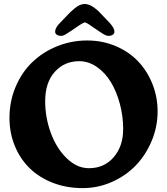

<svg xmlns="http://www.w3.org/2000/svg" viewBox="-20 -926 843 969"><path d="M354.5 -780.8Q311 -751 300.3 -747.1Q293.9 -745.1 288.1 -745.1Q274.9 -745.1 266.6 -750.7Q258.3 -756.3 258.3 -766.1Q258.3 -783.2 276.4 -803.7L332.5 -862.3Q356.9 -885.7 373.8 -895.8Q390.6 -905.8 408.2 -905.8Q437 -905.8 475.1 -871.6L532.7 -811.5Q557.6 -784.2 557.6 -766.1Q557.6 -756.3 549.3 -750.7Q541 -745.1 527.8 -745.1Q517.6 -745.1 506.1 -751.5Q494.6 -757.8 461.4 -780.8Q455.1 -784.7 446 -791Q437 -797.4 432.1 -800.8Q427.2 -804.2 420.7 -807.9Q414.1 -811.5 408.2 -813.5Q402.3 -811.5 395.8 -807.9Q389.2 -804.2 384.3 -801Q379.4 -797.9 369.9 -791.3Q360.4 -784.7 354.5 -780.8ZM27.8 -331.1Q27.8 -414.6 58.8 -487.8Q89.8 -561 142.8 -612.1Q195.8 -663.1 267.8 -692.4Q339.8 -721.7 419.9 -721.7Q497.6 -721.7 564.5 -693.1Q631.3 -664.6 677.2 -616.2Q723.1 -567.9 749.3 -502.2Q775.4 -436.5 775.4 -363.8Q775.4 -286.6 745.6 -215.1Q715.8 -143.6 665.5 -91.3Q615.2 -39.1 544.9 -7.8Q474.6 23.4 397 23.4Q315.9 23.4 247.1 -3.2Q178.2 -29.8 130.1 -76.7Q82 -123.5 54.9 -189.2Q27.8 -254.9 27.8 -331.1ZM428.7 -77.1Q505.9 -77.1 553.7 -132.6Q601.6 -188 601.6 -274.4Q601.6 -339.4 585 -401.6Q568.4 -463.9 539.6 -511.5Q510.7 -559.1 469 -588.1Q427.2 -617.2 379.9 -617.2Q304.7 -617.2 256.3 -563.2Q208 -509.3 208 -415Q208 -332.5 236.6 -254.9Q265.1 -177.2 316.7 -127.2Q368.2 -77.1 428.7 -77.1Z"/></svg>

Font: Cooper*
Style: Bold
Weight: 700
Designer: Owen Earl
Foundry: indestructible type*
Version: Version 0.001